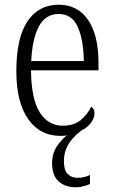

<svg xmlns="http://www.w3.org/2000/svg" viewBox="-20 -564 479 811"><path d="M301 227Q255 227 227.5 202Q200 177 200 125Q200 85 220 54.5Q240 24 264 7Q258 9 251 9.5Q244 10 237 10Q148 10 98.5 -61.5Q49 -133 49 -263Q49 -404 96 -474Q143 -544 228 -544Q308 -544 352 -480Q396 -416 396 -298V-267H111Q112 -147 147.5 -90Q183 -33 246 -33Q292 -33 321 -57Q350 -81 365 -113Q371 -110 375 -103.5Q379 -97 379 -85Q379 -72 372 -58Q365 -44 352 -32Q339 -20 323 -12Q303 3 286.5 21.5Q270 40 260 63.5Q250 87 250 118Q250 155 266 171Q282 187 308 187Q321 187 333 184.5Q345 182 360 175V213Q352 217 342 220Q332 223 321.5 225Q311 227 301 227ZM334 -306Q333 -395 308.5 -450Q284 -505 228 -505Q172 -505 144 -452Q116 -399 112 -306Z"/></svg>

Font: Noto Serif Ethiopic Condensed Light
Style: Regular
Weight: 300
Width: 3
Designer: Monotype Design Team
Foundry: Monotype Imaging Inc.
Version: Version 2.102